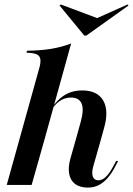

<svg xmlns="http://www.w3.org/2000/svg" viewBox="-20 -838 602 870"><path d="M324.2 -208.1 345.2 -283.9Q361.3 -340.3 350 -368.1Q338.7 -396 301.6 -396Q272.6 -396 248.8 -379Q225 -362.1 202.4 -323.4L201.6 -328.2Q230.6 -378.2 266.9 -403.2Q303.2 -428.2 352.4 -428.2Q421 -428.2 447.6 -382.7Q474.2 -337.1 451.6 -258.1L437.9 -208.1ZM68.5 -208.1 156.5 -524.2Q165.3 -553.2 162.9 -569.4Q160.5 -585.5 146 -591.9Q131.5 -598.4 100 -599.2L102.4 -608.1Q164.5 -608.9 212.9 -616.9Q261.3 -625 302.4 -641.1L182.3 -208.1ZM10.5 0 68.5 -208.1H182.3L123.4 0ZM403.2 -86.3Q394.4 -55.6 400.4 -38.3Q406.5 -21 425.8 -21Q442.7 -21 458.9 -35.9Q475 -50.8 491.1 -80.6L506.5 -108.9H515.3L497.6 -75Q483.9 -50 466.5 -30.2Q449.2 -10.5 427.4 0.8Q405.6 12.1 376.6 12.1Q341.1 11.3 320.2 -4.4Q299.2 -20.2 293.5 -50Q287.9 -79.8 299.2 -120.2L324.2 -208.1H437.9ZM558.1 -817.7 562.1 -812.9 371 -676.6H362.1L250 -812.9L255.6 -817.7L436.3 -750L374.2 -735.5Z"/></svg>

Font: Playfair 144pt
Style: Bold Italic
Weight: 700
Italic angle: -15.6°
Designer: Claus Eggers Sørensen
Foundry: Claus Eggers Sørensen
Version: Version 2.203